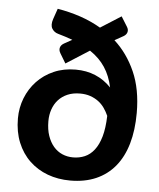

<svg xmlns="http://www.w3.org/2000/svg" viewBox="-50 -721 638 772"><g transform="rotate(5 268.5 -335.0)"><path d="M178.2 -499.5Q170.9 -511.7 174.1 -522.5Q177.2 -533.2 189.5 -540L221.2 -557.6Q193.4 -567.9 162.1 -576.7Q146 -581.1 137.5 -595.2Q128.9 -609.4 137.2 -634.3L151.9 -676.8Q199.7 -668.9 243.9 -654.1Q288.1 -639.2 327.6 -616.2L410.6 -668.9L435.5 -628.9Q442.4 -617.7 439.5 -607.4Q436.5 -597.2 425.8 -590.8L390.1 -570.8Q442.9 -522.9 473.9 -452.9Q504.9 -382.8 504.9 -287.1Q504.9 -217.3 489 -162.6Q473.1 -107.9 442.1 -70.3Q411.1 -32.7 365.7 -12.9Q320.3 6.8 261.7 6.8Q212.4 6.8 170.4 -8.8Q128.4 -24.4 97.2 -54.2Q65.9 -84 48.3 -127Q30.8 -169.9 30.8 -224.1Q30.8 -267.1 46.1 -306.2Q61.5 -345.2 89.6 -375Q117.7 -404.8 157.2 -422.1Q196.8 -439.5 245.6 -439.5Q289.6 -439.5 325.4 -424.3Q361.3 -409.2 389.2 -379.9Q379.4 -426.3 356.9 -460.4Q334.5 -494.6 295.9 -520.5L201.7 -460.4ZM265.1 -86.9Q290.5 -86.9 312.3 -96.2Q334 -105.5 350.3 -126.5Q366.7 -147.5 376.5 -181.4Q386.2 -215.3 387.7 -265.1Q380.4 -281.7 370.1 -296.4Q359.9 -311 345.5 -321.8Q331.1 -332.5 312.7 -338.9Q294.4 -345.2 271.5 -345.2Q242.7 -345.2 220.7 -335.7Q198.7 -326.2 183.8 -309.6Q168.9 -293 161.4 -271Q153.8 -249 153.8 -223.6Q153.8 -189.9 162.6 -164.6Q171.4 -139.2 186.3 -121.8Q201.2 -104.5 221.4 -95.7Q241.7 -86.9 265.1 -86.9Z"/></g></svg>

Font: Carlito
Style: Bold
Weight: 700
Designer: Lukasz Dziedzic
Foundry: tyPoland Lukasz Dziedzic
Version: Version 1.104